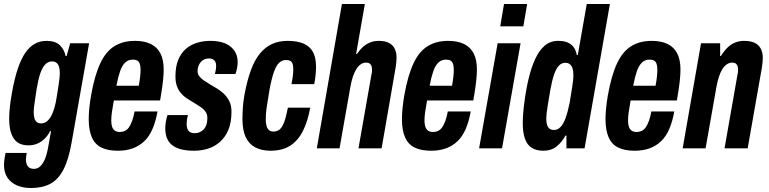

<svg xmlns="http://www.w3.org/2000/svg" viewBox="-40 -744 3855 963"><path d="M116 199Q77 199 46.5 186.5Q16 174 -2 148Q-20 122 -20 83Q-20 75 -18.5 61Q-17 47 -12 23H94Q93 32 91.5 40.5Q90 49 90 56Q90 71 94.5 81.5Q99 92 108 97.5Q117 103 130 103Q148 103 161.5 90.5Q175 78 185 54.5Q195 31 201 -3Q205 -24 208.5 -44.5Q212 -65 216 -86H211Q200 -64 183.5 -48Q167 -32 147 -23.5Q127 -15 103 -15Q70 -15 49 -29Q28 -43 17 -73Q6 -103 6 -149Q6 -175 9.5 -207.5Q13 -240 20 -279Q44 -415 85.5 -477Q127 -539 193 -539Q238 -539 260.5 -517Q283 -495 289 -463H294L312 -527H407L320 -34Q305 55 278.5 106Q252 157 212 178Q172 199 116 199ZM166 -125Q180 -125 192 -133Q204 -141 214 -157.5Q224 -174 232 -200Q240 -226 245 -261Q251 -296 254 -317.5Q257 -339 258.5 -352.5Q260 -366 260 -376Q260 -396 256 -409Q252 -422 243.5 -429Q235 -436 221 -436Q202 -436 187.5 -421.5Q173 -407 162.5 -377Q152 -347 144 -299Q139 -264 135.5 -242Q132 -220 130.5 -206.5Q129 -193 129 -183Q129 -163 133 -150Q137 -137 145.5 -131Q154 -125 166 -125Z M551 12Q501 12 468.5 -4Q436 -20 420.5 -55.5Q405 -91 405 -147Q405 -172 408 -202Q411 -232 417 -267Q435 -367 463 -426.5Q491 -486 534 -512.5Q577 -539 637 -539Q684 -539 716 -523.5Q748 -508 764.5 -476.5Q781 -445 781 -395Q781 -372 777.5 -338Q774 -304 763 -240H531Q525 -208 521.5 -183Q518 -158 518 -139Q518 -120 522.5 -107.5Q527 -95 536.5 -88.5Q546 -82 561 -82Q575 -82 586.5 -87.5Q598 -93 606.5 -105Q615 -117 622.5 -137Q630 -157 635 -185H750Q741 -135 725 -97.5Q709 -60 684 -36Q659 -12 626 0Q593 12 551 12ZM544 -314H656Q661 -340 663 -360Q665 -380 665 -395Q665 -413 661 -424Q657 -435 649 -440Q641 -445 626 -445Q603 -445 587.5 -430Q572 -415 562 -386Q552 -357 544 -314Z M934 12Q893 12 865 4Q837 -4 820.5 -18.5Q804 -33 796.5 -53.5Q789 -74 789 -99Q789 -115 791.5 -131Q794 -147 800 -167H903Q899 -153 897.5 -142.5Q896 -132 896 -122Q896 -109 900 -98Q904 -87 913 -81.5Q922 -76 937 -76Q950 -76 961.5 -81Q973 -86 982 -95.5Q991 -105 995.5 -119Q1000 -133 1000 -152Q1000 -168 993.5 -179.5Q987 -191 976.5 -199.5Q966 -208 952 -216.5Q938 -225 924 -234Q908 -243 893 -253.5Q878 -264 866 -278.5Q854 -293 847 -313Q840 -333 840 -361Q840 -410 854 -444Q868 -478 892.5 -499Q917 -520 948.5 -529.5Q980 -539 1015 -539Q1047 -539 1072.5 -532Q1098 -525 1115.5 -511Q1133 -497 1142.5 -477.5Q1152 -458 1152 -432Q1152 -418 1149 -402.5Q1146 -387 1141 -373H1038Q1043 -394 1043.5 -402Q1044 -410 1044 -414Q1044 -427 1039.5 -435Q1035 -443 1027 -447Q1019 -451 1007 -451Q996 -451 985.5 -446.5Q975 -442 967.5 -433.5Q960 -425 955.5 -413.5Q951 -402 951 -388Q951 -372 960 -361Q969 -350 982.5 -340.5Q996 -331 1013 -321Q1031 -311 1050 -299Q1069 -287 1084.5 -272Q1100 -257 1110.5 -235.5Q1121 -214 1121 -184Q1121 -130 1105.5 -93Q1090 -56 1063.5 -32.5Q1037 -9 1003.5 1.5Q970 12 934 12Z M1317 12Q1272 12 1240 -5Q1208 -22 1192 -57Q1176 -92 1176 -147Q1176 -173 1178 -203.5Q1180 -234 1186 -268Q1199 -338 1217.5 -389.5Q1236 -441 1262.5 -474Q1289 -507 1323.5 -523Q1358 -539 1402 -539Q1449 -539 1481 -526Q1513 -513 1529 -484.5Q1545 -456 1545 -410Q1545 -391 1543 -369Q1541 -347 1536 -322H1422Q1427 -347 1429 -365.5Q1431 -384 1431 -398Q1431 -414 1427.5 -424Q1424 -434 1416 -438.5Q1408 -443 1394 -443Q1376 -443 1361.5 -430.5Q1347 -418 1335.5 -387.5Q1324 -357 1313 -301Q1304 -248 1299.5 -218Q1295 -188 1294 -172.5Q1293 -157 1293 -145Q1293 -127 1296.5 -113.5Q1300 -100 1308.5 -92Q1317 -84 1330 -84Q1350 -84 1363 -95Q1376 -106 1385.5 -132Q1395 -158 1404 -204H1516Q1504 -137 1480 -88.5Q1456 -40 1416.5 -14Q1377 12 1317 12Z M1549 0 1675 -724H1790L1746 -473H1750Q1765 -495 1781.5 -509.5Q1798 -524 1817.5 -531.5Q1837 -539 1859 -539Q1890 -539 1909.5 -529.5Q1929 -520 1939 -501Q1949 -482 1949 -454Q1949 -443 1947.5 -430Q1946 -417 1944 -403L1874 0H1758L1823 -370Q1825 -377 1825.5 -382.5Q1826 -388 1826 -395Q1826 -406 1823 -413.5Q1820 -421 1813.5 -425.5Q1807 -430 1796 -430Q1782 -430 1769.5 -421.5Q1757 -413 1747 -397Q1737 -381 1729.5 -358Q1722 -335 1717 -306L1663 0Z M2122 12Q2072 12 2039.5 -4Q2007 -20 1991.5 -55.5Q1976 -91 1976 -147Q1976 -172 1979 -202Q1982 -232 1988 -267Q2006 -367 2034 -426.5Q2062 -486 2105 -512.5Q2148 -539 2208 -539Q2255 -539 2287 -523.5Q2319 -508 2335.5 -476.5Q2352 -445 2352 -395Q2352 -372 2348.5 -338Q2345 -304 2334 -240H2102Q2096 -208 2092.5 -183Q2089 -158 2089 -139Q2089 -120 2093.5 -107.5Q2098 -95 2107.5 -88.5Q2117 -82 2132 -82Q2146 -82 2157.5 -87.5Q2169 -93 2177.5 -105Q2186 -117 2193.5 -137Q2201 -157 2206 -185H2321Q2312 -135 2296 -97.5Q2280 -60 2255 -36Q2230 -12 2197 0Q2164 12 2122 12ZM2115 -314H2227Q2232 -340 2234 -360Q2236 -380 2236 -395Q2236 -413 2232 -424Q2228 -435 2220 -440Q2212 -445 2197 -445Q2174 -445 2158.5 -430Q2143 -415 2133 -386Q2123 -357 2115 -314Z M2469 -612 2488 -724H2604L2585 -612ZM2363 0 2456 -527H2571L2478 0Z M2685 12Q2650 12 2627 -2.5Q2604 -17 2593 -48Q2582 -79 2582 -127Q2582 -149 2584 -174.5Q2586 -200 2590 -230Q2598 -294 2611.5 -350Q2625 -406 2644.5 -448.5Q2664 -491 2692 -515Q2720 -539 2760 -539Q2789 -539 2808 -530.5Q2827 -522 2838 -506.5Q2849 -491 2853 -468H2858L2903 -724H3019L2892 0H2801V-64H2796Q2780 -33 2753 -10.5Q2726 12 2685 12ZM2738 -92Q2757 -92 2771.5 -107Q2786 -122 2797 -152.5Q2808 -183 2817 -228Q2825 -275 2829 -301.5Q2833 -328 2834.5 -341.5Q2836 -355 2836 -364Q2836 -387 2831.5 -401Q2827 -415 2818 -422Q2809 -429 2795 -429Q2777 -429 2763.5 -415Q2750 -401 2739.5 -371.5Q2729 -342 2720 -292Q2712 -244 2707.5 -216.5Q2703 -189 2701.5 -174.5Q2700 -160 2700 -149Q2700 -119 2709.5 -105.5Q2719 -92 2738 -92Z M3143 12Q3093 12 3060.5 -4Q3028 -20 3012.5 -55.5Q2997 -91 2997 -147Q2997 -172 3000 -202Q3003 -232 3009 -267Q3027 -367 3055 -426.5Q3083 -486 3126 -512.5Q3169 -539 3229 -539Q3276 -539 3308 -523.5Q3340 -508 3356.5 -476.5Q3373 -445 3373 -395Q3373 -372 3369.5 -338Q3366 -304 3355 -240H3123Q3117 -208 3113.5 -183Q3110 -158 3110 -139Q3110 -120 3114.5 -107.5Q3119 -95 3128.5 -88.5Q3138 -82 3153 -82Q3167 -82 3178.5 -87.5Q3190 -93 3198.5 -105Q3207 -117 3214.5 -137Q3222 -157 3227 -185H3342Q3333 -135 3317 -97.5Q3301 -60 3276 -36Q3251 -12 3218 0Q3185 12 3143 12ZM3136 -314H3248Q3253 -340 3255 -360Q3257 -380 3257 -395Q3257 -413 3253 -424Q3249 -435 3241 -440Q3233 -445 3218 -445Q3195 -445 3179.5 -430Q3164 -415 3154 -386Q3144 -357 3136 -314Z M3384 0 3476 -527H3572V-463H3576Q3592 -489 3609 -505.5Q3626 -522 3647 -530.5Q3668 -539 3691 -539Q3724 -539 3744.5 -529.5Q3765 -520 3775.5 -500.5Q3786 -481 3786 -453Q3786 -442 3784.5 -429.5Q3783 -417 3781 -403L3710 0H3594L3659 -370Q3661 -377 3661.5 -382.5Q3662 -388 3662 -395Q3662 -406 3659 -413.5Q3656 -421 3650 -425.5Q3644 -430 3632 -430Q3618 -430 3605.5 -421.5Q3593 -413 3583 -397Q3573 -381 3565.5 -358Q3558 -335 3553 -306L3499 0Z"/></svg>

Font: Archivo ExtraCondensed
Style: Bold Italic
Weight: 700
Width: 2
Italic angle: -10°
Designer: Hector Gatti
Foundry: Omnibus-Type
Version: Version 2.001